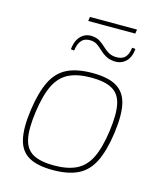

<svg xmlns="http://www.w3.org/2000/svg" viewBox="-114 -835 784 930"><g transform="rotate(15 278.5 -369.5)"><path d="M304 -492Q382 -492 425 -467Q468 -442 481 -386.5Q494 -331 481 -238Q468 -146 440.5 -91Q413 -36 364 -12Q315 12 238 12Q160 12 117 -13Q74 -38 61 -93.5Q48 -149 61 -242Q74 -334 101.5 -389Q129 -444 178 -468Q227 -492 304 -492ZM304 -469Q236 -469 192 -447.5Q148 -426 123 -375.5Q98 -325 86 -238Q74 -152 84.5 -102.5Q95 -53 132.5 -32Q170 -11 238 -11Q306 -11 350 -32.5Q394 -54 419 -104.5Q444 -155 456 -242Q468 -328 457.5 -377.5Q447 -427 409.5 -448Q372 -469 304 -469ZM258 -664Q280 -662 295.5 -652Q311 -642 324 -629.5Q337 -617 352 -607.5Q367 -598 388 -596Q420 -594 436.5 -609.5Q453 -625 457 -660L474 -658Q470 -615 447 -593.5Q424 -572 389 -574Q364 -576 347 -585.5Q330 -595 317 -607.5Q304 -620 290.5 -630Q277 -640 259 -642Q228 -645 211 -628Q194 -611 189 -574L172 -576Q177 -622 200.5 -644.5Q224 -667 258 -664ZM457 -751 454 -730H218L221 -751Z"/></g></svg>

Font: Exo 2 Thin
Style: Italic
Weight: 250
Italic angle: -8°
Designer: Natanael Gama
Foundry: Natanael Gama
Version: Version 2.010